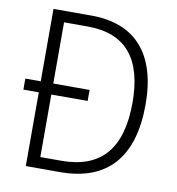

<svg xmlns="http://www.w3.org/2000/svg" viewBox="-80 -787 794 859"><g transform="rotate(10 316.5 -357.0)"><path d="M266 -714H94V-385H24V-335H94V0H250C464 0 574 -124 574 -364C574 -593 467 -714 266 -714ZM258 -663C432 -663 515 -561 515 -362C515 -155 428 -51 247 -51H151V-335H316V-385H151V-663Z"/></g></svg>

Font: Noto Sans Telugu SemiCondensed Light
Style: Regular
Weight: 300
Width: 4
Designer: Jelle Bosma - Monotype Design Team
Foundry: Monotype Imaging Inc.
Version: Version 2.005